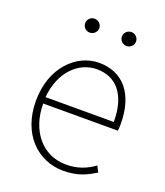

<svg xmlns="http://www.w3.org/2000/svg" viewBox="-137 -827 802 933"><g transform="rotate(20 263.5 -360.5)"><path d="M300 13C378 13 423 -13 463 -37L447 -68C407 -39 362 -20 302 -20C178 -20 97 -122 97 -261H483C485 -274 485 -286 485 -297C485 -453 408 -540 286 -540C169 -540 59 -434 59 -262C59 -90 167 13 300 13ZM97 -294C108 -427 192 -507 286 -507C385 -507 450 -437 450 -294ZM191 -662C211 -662 228 -678 228 -698C228 -718 211 -734 191 -734C171 -734 155 -718 155 -698C155 -678 171 -662 191 -662ZM382 -662C401 -662 418 -678 418 -698C418 -718 401 -734 382 -734C361 -734 345 -718 345 -698C345 -678 361 -662 382 -662Z"/></g></svg>

Font: Noto Sans CJK Thin
Style: Regular
Weight: 100
Designer: Ryoko NISHIZUKA (kana & ideographs); Paul D. Hunt (Latin, Greek & Cyrillic); Wenlong ZHANG (bopomofo); Sandoll Communica
Foundry: Adobe Systems Incorporated
Version: Version 1.000;PS 1;hotconv 1.0.78;makeotf.lib2.5.61930